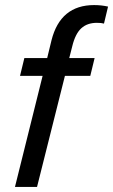

<svg xmlns="http://www.w3.org/2000/svg" viewBox="-20 -737 446 757"><path d="M406 -711 390 -644Q380 -647 362 -647Q324 -647 300.5 -625.5Q277 -604 265 -555L253 -508H353L336 -438H236L126 0H39L148 -438H59L76 -508H166L183 -578Q218 -717 351 -717Q380 -717 406 -711Z"/></svg>

Font: CST
Style: Italic
Weight: 400
Italic angle: -14°
Version: Version 1.00